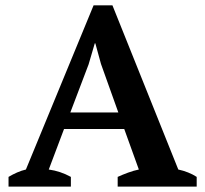

<svg xmlns="http://www.w3.org/2000/svg" viewBox="-20 -693 762 713"><path d="M441.4 -213.9H217.8L161.1 -63.5Q204.1 -57.6 243.2 -36.1V0H11.7V-36.1Q27.3 -45.4 43.5 -52.5Q59.6 -59.6 76.2 -63.5L327.6 -673.3H397.5L642.1 -63.5Q660.6 -59.6 678.5 -52.5Q696.3 -45.4 710.4 -36.1V0H417V-36.1Q435.1 -44.4 455.8 -52Q476.6 -59.6 495.6 -63.5ZM241.2 -275.4H419.4L355 -455.6L334 -532.2H332L309.1 -454.1Z"/></svg>

Font: PT Astra Serif
Style: Bold
Weight: 700
Designer: A.Korolkova, I. Chaeva
Foundry: ParaType Ltd
Version: Version 1.002